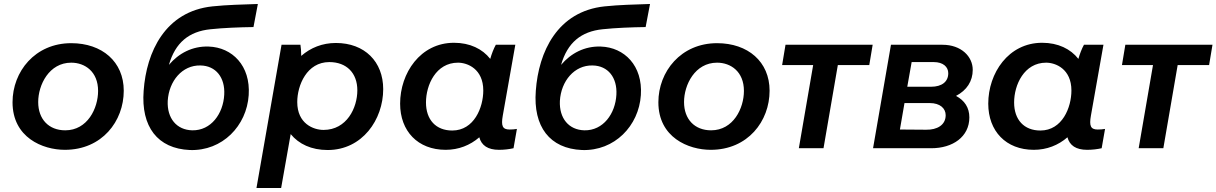

<svg xmlns="http://www.w3.org/2000/svg" viewBox="-20 -745 6114 965"><path d="M306 8C493 8 602 -136 602 -289C602 -435 493 -528 338 -528C156 -528 43 -385 43 -231C43 -54 194 8 306 8ZM308 -90C225 -90 172 -146 172 -232C172 -319 227 -430 338 -430C407 -430 473 -385 473 -288C473 -201 420 -90 308 -90Z M934 9C1098 15 1220 -113 1230 -267C1240 -415 1147 -507 1029 -511C947 -514 878 -477 829 -419C861 -531 930 -587 1038 -598C1104 -605 1182 -608 1254 -609L1276 -725C1195 -722 1125 -721 1048 -713C810 -688 716 -484 702 -289C688 -108 772 2 934 9ZM946 -90C868 -92 819 -150 823 -238C829 -338 896 -418 987 -416C1065 -415 1112 -355 1107 -269C1102 -174 1041 -88 946 -90Z M1269 200H1393L1441 -71C1482 -21 1545 9 1627 9C1801 9 1906 -144 1906 -297C1906 -435 1813 -529 1668 -529C1600 -529 1541 -505 1494 -464C1494 -486 1492 -508 1490 -520H1395ZM1606 -92C1556 -92 1474 -123 1474 -232C1474 -316 1522 -433 1635 -433C1722 -433 1776 -378 1776 -291C1776 -203 1723 -92 1606 -92Z M2488 8C2514 8 2539 5 2561 0L2578 -97C2566 -95 2554 -94 2541 -94C2505 -94 2498 -113 2507 -164L2570 -520H2472C2461 -500 2451 -474 2444 -449C2405 -499 2342 -530 2262 -530C2092 -530 1991 -377 1991 -224C1991 -86 2080 8 2220 8C2285 8 2343 -15 2389 -55C2400 -14 2432 8 2488 8ZM2282 -430C2329 -430 2409 -399 2409 -290C2409 -205 2363 -89 2253 -89C2171 -89 2121 -143 2121 -230C2121 -318 2171 -430 2282 -430Z M2905 9C3069 15 3191 -113 3201 -267C3211 -415 3118 -507 3000 -511C2918 -514 2849 -477 2800 -419C2832 -531 2901 -587 3009 -598C3075 -605 3153 -608 3225 -609L3247 -725C3166 -722 3096 -721 3019 -713C2781 -688 2687 -484 2673 -289C2659 -108 2743 2 2905 9ZM2917 -90C2839 -92 2790 -150 2794 -238C2800 -338 2867 -418 2958 -416C3036 -415 3083 -355 3078 -269C3073 -174 3012 -88 2917 -90Z M3552 8C3739 8 3848 -136 3848 -289C3848 -435 3739 -528 3584 -528C3402 -528 3289 -385 3289 -231C3289 -54 3440 8 3552 8ZM3554 -90C3471 -90 3418 -146 3418 -232C3418 -319 3473 -430 3584 -430C3653 -430 3719 -385 3719 -288C3719 -201 3666 -90 3554 -90Z M3911 -418H4067L3995 0H4119L4191 -418H4349L4366 -520H3928Z M4368 0H4661C4768 0 4852 -57 4852 -155C4852 -204 4828 -240 4785 -263C4839 -291 4869 -337 4869 -394C4869 -461 4811 -520 4717 -520H4458ZM4503 -94 4526 -227H4653C4705 -227 4733 -200 4733 -166C4733 -116 4689 -92 4635 -93ZM4540 -309 4562 -433H4673C4720 -433 4746 -409 4746 -377C4746 -335 4715 -309 4659 -309Z M5444 8C5470 8 5495 5 5517 0L5534 -97C5522 -95 5510 -94 5497 -94C5461 -94 5454 -113 5463 -164L5526 -520H5428C5417 -500 5407 -474 5400 -449C5361 -499 5298 -530 5218 -530C5048 -530 4947 -377 4947 -224C4947 -86 5036 8 5176 8C5241 8 5299 -15 5345 -55C5356 -14 5388 8 5444 8ZM5238 -430C5285 -430 5365 -399 5365 -290C5365 -205 5319 -89 5209 -89C5127 -89 5077 -143 5077 -230C5077 -318 5127 -430 5238 -430Z M5619 -418H5775L5703 0H5827L5899 -418H6057L6074 -520H5636Z"/></svg>

Font: Fixel Display SemiBold
Style: Italic
Weight: 600
Italic angle: -10°
Designer: AlfaBravo + MacPaw
Foundry: Kyrylo Tkachov, Marchela Mozhyna, Serhii Makarenko, Maria Weinstein, Zakhar Kryvoshyya
Version: Version 1.210;Glyphs 3.2 (3217)